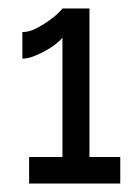

<svg xmlns="http://www.w3.org/2000/svg" viewBox="-20 -832 326 455"><path d="M265 -460V-397H49V-460H128V-743Q123 -736 112 -727.5Q101 -719 87.5 -711.5Q74 -704 59.5 -698.5Q45 -693 33 -693V-756Q49 -756 65.5 -764.5Q82 -773 96 -783Q110 -793 119 -802Q128 -811 128 -812H192V-460Z"/></svg>

Font: Rising Sun Medium
Style: Regular
Weight: 500
Designer: Matt McInerney, Pablo Impallari, Rodrigo Fuenzalida (Raleway font), Stephen Hutchings (Greek), Cristiano Sobral (main ch
Foundry: The Rising Sun Project Authors
Version: Version 4.327; ttfautohint (v1.8.4.7-5d5b-dirty)